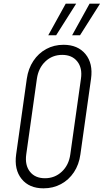

<svg xmlns="http://www.w3.org/2000/svg" viewBox="-20 -1010 565 1046"><path d="M217 16Q139 16 97.8 -35Q56.5 -86 68 -169L126 -581Q134 -636.5 161.8 -678.2Q189.5 -720 232 -743Q274.5 -766 326 -766Q404 -766 445.8 -715.2Q487.5 -664.5 476 -581L418 -169Q410.5 -113.5 382.8 -71.8Q355 -30 312.2 -7Q269.5 16 217 16ZM225 -39Q278.5 -39 316.8 -74.8Q355 -110.5 363 -169L421 -581Q429.5 -639.5 401 -675.2Q372.5 -711 319 -711Q265 -711 227.2 -675.2Q189.5 -639.5 181 -581L123 -169Q115 -110.5 143 -74.8Q171 -39 225 -39ZM243 -818 338 -990H395L286 -818ZM373 -818 468 -990H525L416 -818Z"/></svg>

Font: Mohave Light Light
Style: Italic
Weight: 300
Italic angle: -8°
Version: Version 2.003